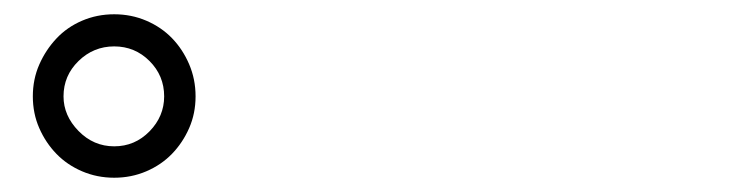

<svg xmlns="http://www.w3.org/2000/svg" viewBox="-20 -842 1040 269"><path d="M26 -707Q26 -731 35 -751.5Q44 -772 59 -788Q74 -804 95 -813Q116 -822 140 -822Q164 -822 185 -813Q206 -804 221 -788.5Q236 -773 245 -752Q254 -731 254 -707Q254 -683 245 -662.5Q236 -642 221 -626.5Q206 -611 185 -602Q164 -593 140 -593Q116 -593 95 -602Q74 -611 59 -626.5Q44 -642 35 -662.5Q26 -683 26 -707ZM69 -707Q69 -680 90 -658.5Q111 -637 140 -637Q169 -637 189.5 -658Q210 -679 210 -707Q210 -736 189.5 -756.5Q169 -777 140 -777Q111 -777 90 -756.5Q69 -736 69 -707Z"/></svg>

Font: SpoqaHanSansJP-Regular
Style: Regular
Weight: 400
Designer: [Source Han Sans]
Ryoko NISHIZUKA  (kana & ideographs); Paul D. Hunt (Latin, Greek & Cyrillic); Wenlong ZHANG  (bopomofo
Foundry: Spoqa (http://bi.spoqa.com)
Version: Version 1.002.20150607